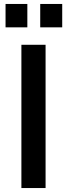

<svg xmlns="http://www.w3.org/2000/svg" viewBox="-20 -949 336 969"><path d="M118 -929H8V-811H118ZM294 -929H183V-811H294ZM88 -723V0H210V-723Z"/></svg>

Font: United Sans SemiBold
Style: Regular
Weight: 600
Designer: Pablo Impallari, Rodrigo Fuenzalida (Modified by Dan O. Williams)
Version: Version 1.000;PS 001.000;hotconv 1.0.88;makeotf.lib2.5.64775